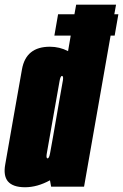

<svg xmlns="http://www.w3.org/2000/svg" viewBox="-51 -805 531 828"><path d="M183.5 -651.5 199.5 -743.5H270L277.5 -785H449.5L442 -743.5H459.5L443.5 -651.5H426L311.5 0H169.5L164.5 -27.5Q110 2.5 57 2.5Q4 2.5 -17.5 -23.5Q-37 -48 -28.5 -95.5Q-11.5 -193 7.5 -301Q26.5 -409 43.8 -506.2Q61 -603.5 164 -603.5Q206 -603.5 242.5 -584.5L254 -651.5ZM177 -211 204.5 -369.5Q206 -377 207 -383.5L220.5 -460Q222.5 -475 218 -477Q217.5 -477.5 216.5 -477.5Q209.5 -477.5 205.8 -455Q202 -432.5 178.5 -301Q155 -167 151 -144.5Q147.5 -125 152.5 -122.5Q153 -122 154 -122Q161 -122 165 -144.5Q168.5 -163 177 -211Z"/></svg>

Font: Anybody UltraCondensed Black
Style: Italic
Weight: 900
Width: 1
Italic angle: -10°
Designer: Tyler Finck
Foundry: Etcetera Type Company
Version: Version 1.010; ttfautohint (v1.8.3) -l 8 -r 50 -G 200 -x 14 